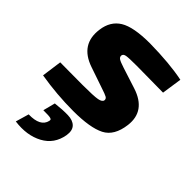

<svg xmlns="http://www.w3.org/2000/svg" viewBox="-222 -616 981 981"><g transform="rotate(45 268.5 -126.0)"><path d="M259 -176 148 -214Q25 -256 42 -378Q51 -447 103 -479Q155 -511 274 -511Q418 -509 515 -489L499 -380Q369 -382 307 -382Q250 -382 233 -379Q216 -376 214 -364Q213 -352 223.5 -345Q234 -338 265 -328L380 -291Q503 -251 489 -137Q478 -48 420 -18.5Q362 11 241 11Q123 11 3 -9L18 -118Q30 -118 90 -117.5Q150 -117 181 -117Q262 -117 287.5 -122Q313 -127 315 -141Q316 -152 306 -158Q296 -164 259 -176ZM130 116 147 50Q199 44 236 45Q273 46 291.5 65Q310 84 304 122Q291 198 226 233Q161 268 71 256L92 184Q178 186 190 133Q191 127 190 124Q189 121 182.5 119Q176 117 164 116.5Q152 116 130 116Z"/></g></svg>

Font: Ezarion Extra Bold
Style: Italic
Weight: 800
Italic angle: -8°
Designer: Natanael Gama
Version: Version 1.001;PS 001.001;hotconv 1.0.70;makeotf.lib2.5.58329